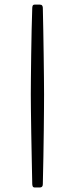

<svg xmlns="http://www.w3.org/2000/svg" viewBox="-20 -664 328 834"><path d="M131.8 150.4Q124 150.4 122.1 145.5Q120.1 140.6 120.1 135.3Q119.1 85 117.9 26.4Q116.7 -32.2 115.7 -88.6Q114.7 -145 114.3 -189Q113.8 -232.9 113.8 -253.9Q113.8 -280.8 114.3 -326.7Q114.7 -372.6 115.5 -426.8Q116.2 -481 117.4 -534.4Q118.7 -587.9 120.1 -629.4Q120.1 -634.8 122.1 -639.4Q124 -644 131.8 -644H152.8Q160.2 -644 163.1 -639.9Q166 -635.7 166 -630.4Q167 -587.4 168 -533.9Q168.9 -480.5 169.7 -426.3Q170.4 -372.1 170.9 -326.4Q171.4 -280.8 171.4 -253.9Q171.4 -232.9 171.1 -191.7Q170.9 -150.4 170.2 -96.4Q169.4 -42.5 168.5 17.6Q167.5 77.6 166 136.2Q166 150.4 152.8 150.4Z"/></svg>

Font: David Libre
Style: Regular
Weight: 400
Designer: Ismar David, J. Victor Gaultney, Annie Olsen and Meir Sadan
Foundry: Monotype Imaging Inc. & SIL International
Version: Version 1.100; ttfautohint (v1.8.4.7-5d5b)